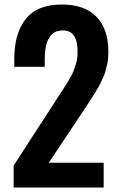

<svg xmlns="http://www.w3.org/2000/svg" viewBox="-20 -839 536 859"><path d="M41 0V-98.1L241.2 -407.2Q246.6 -415.5 259.5 -435.3Q272.5 -455.1 277.8 -463.9Q283.2 -472.7 293.2 -489.7Q303.2 -506.8 307.6 -518.1Q312 -529.3 317.4 -545.2Q322.8 -561 325 -576.7Q327.1 -592.3 327.1 -608.9Q327.1 -703.1 261.2 -703.1Q180.2 -703.1 180.2 -574.2V-540H43.9V-576.2Q43.9 -689.9 95.5 -754.4Q147 -818.8 256.8 -818.8Q358.9 -818.8 411.9 -763.7Q464.8 -708.5 464.8 -607.9Q464.8 -591.3 463.6 -576.2Q462.4 -561 457.8 -544.7Q453.1 -528.3 450.9 -517.8Q448.7 -507.3 439.9 -489.3Q431.2 -471.2 428.7 -464.8Q426.3 -458.5 413.6 -438Q400.9 -417.5 399.2 -414.3Q397.5 -411.1 381.8 -387.5Q366.2 -363.8 365.2 -361.8L198.2 -110.8H443.8V0Z"/></svg>

Font: Oswald Medium
Style: Regular
Weight: 500
Designer: Vernon Adams
Foundry: Vernon Adams
Version: Version 4.103